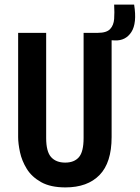

<svg xmlns="http://www.w3.org/2000/svg" viewBox="-20 -803 608 836"><path d="M265 13Q200 13 159 -10Q118 -33 96.5 -68Q75 -103 67 -140.5Q59 -178 59 -206V-660H181V-202Q181 -143 202.5 -119Q224 -95 264 -95Q303 -95 323.5 -118.5Q344 -142 344 -202V-660H466V-206Q466 -95 413.5 -41Q361 13 265 13ZM480 -627 404 -631 406 -660Q444 -660 459.5 -676.5Q475 -693 477 -720.5Q479 -748 477 -783H564Q577 -702 552 -663.5Q527 -625 480 -627Z"/></svg>

Font: Bricolage Grotesque 12pt Condensed SemiBold
Style: Regular
Weight: 600
Width: 3
Designer: Mathieu Triay
Foundry: Atelier Triay
Version: Version 1.001; ttfautohint (v1.8.4.7-5d5b);gftools[0.9.33.de